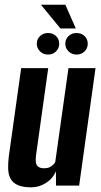

<svg xmlns="http://www.w3.org/2000/svg" viewBox="-20 -782 426 809"><path d="M112.1 7.3Q76.2 7.3 55.1 -2.1Q34 -11.6 24.6 -28.9Q15.3 -46.2 14.4 -70.2Q13.5 -94.2 17.2 -123.7L69.2 -495H183.2L132.2 -130.6Q130.6 -118.9 130.5 -108.6Q130.3 -98.4 133.1 -90.4Q135.9 -82.5 144 -77.8Q152 -73 166.5 -73Q180 -73 189.1 -77.5Q198.1 -82 204 -87.9Q209.9 -93.8 212.8 -99.3L268.5 -495H382.5L313.5 0H216.1L215.6 -59.9Q201.7 -28.3 172.7 -10.5Q143.8 7.3 112.1 7.3ZM182.6 -552.1Q162.3 -552.1 148.7 -565.5Q135 -578.8 135 -598Q135 -617.2 148.7 -630Q162.3 -642.9 182.6 -642.9Q202.8 -642.9 216.1 -630Q229.5 -617.2 229.5 -598Q229.5 -578.8 216.1 -565.5Q202.8 -552.1 182.6 -552.1ZM302.8 -552.1Q282.5 -552.1 268.9 -565.5Q255.2 -578.8 255.2 -598Q255.2 -617.2 268.9 -630Q282.5 -642.9 302.8 -642.9Q323 -642.9 336.4 -630Q349.7 -617.2 349.7 -598Q349.7 -578.8 336.4 -565.5Q323 -552.1 302.8 -552.1ZM234.6 -662.1 152.5 -762H255.4L299.4 -662.1Z"/></svg>

Font: Alumni Sans SC Thin
Style: Italic
Weight: 100
Italic angle: -8°
Designer: Robert E. Leuschke
Foundry: Robert E. Leuschke
Version: Version 1.016